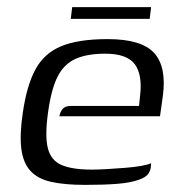

<svg xmlns="http://www.w3.org/2000/svg" viewBox="-20 -514 505 540"><path d="M220 6Q162 6 124 -2.5Q86 -11 65.5 -33.5Q45 -56 40 -95.5Q35 -135 44 -196Q55 -273 79.5 -318.5Q104 -364 152 -384Q200 -404 283 -404Q378 -404 413.5 -365Q449 -326 438 -244L430 -187H147Q149 -199 156 -207.5Q163 -216 179 -216H371L374 -245Q381 -304 359 -333.5Q337 -363 276 -363Q225 -363 192.5 -348.5Q160 -334 142 -298.5Q124 -263 115 -197Q106 -132 114.5 -97.5Q123 -63 153 -50Q183 -37 238 -37Q257 -37 282 -38.5Q307 -40 332.5 -42Q358 -44 377.5 -47.5Q397 -51 405 -55L404 -43Q403 -33 396 -24Q389 -15 372 -9Q348 0 310 3Q272 6 220 6ZM179 -461 183 -494H405L401 -461Z"/></svg>

Font: Genos
Style: Italic
Weight: 400
Italic angle: -8°
Version: Version 1.010